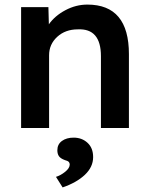

<svg xmlns="http://www.w3.org/2000/svg" viewBox="-20 -558 649 837"><path d="M72 0V-527H191L193 -452Q219 -489 265 -513.5Q311 -538 361 -538Q542 -538 542 -322V0H420V-313Q420 -435 319 -430Q265 -430 229.5 -397.5Q194 -365 194 -317V0ZM253 259 224 213Q244 207 264 191Q284 175 284 159Q284 152 279.5 147.5Q275 143 263 140Q244 133 237 123Q230 113 230 97Q230 71 250 56.5Q270 42 301 42Q337 42 361.5 64.5Q386 87 386 127Q386 170 350 204Q314 238 253 259Z"/></svg>

Font: Readex Pro Medium
Style: Regular
Weight: 500
Designer: Bonnie Shaver-Troup, Thomas Jockin
Foundry: Lexend
Version: Version 1.204; ttfautohint (v1.8.4.7-5d5b)